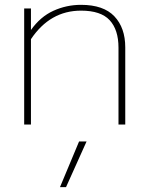

<svg xmlns="http://www.w3.org/2000/svg" viewBox="-20 -515 613 794"><path d="M108 -353V0H80V-480H108V-391Q147 -446 201 -470.5Q255 -495 315 -495Q408 -495 453 -447.5Q498 -400 498 -319V0H470V-318Q470 -392 433.5 -431.5Q397 -471 315 -471Q187 -471 108 -353ZM307 70H338L253 259H228Z"/></svg>

Font: Prompt Thin
Style: Regular
Weight: 100
Designer: Katatrad Team
Foundry: CadsonDemak
Version: Version 1.030